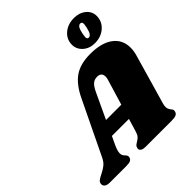

<svg xmlns="http://www.w3.org/2000/svg" viewBox="-283 -1081 1243 1243"><g transform="rotate(-45 339.0 -459.0)"><path d="M611 -118Q607 -105 607 -92Q607 -81 610 -73.5Q613 -66 616.5 -61.5Q620 -57 621 -55Q631 -45 631 -35Q631 -33 629 -25Q625 -11 611.5 -5.5Q598 0 570 0H333Q312 0 300.5 -7Q289 -14 289 -26Q289 -32 292 -39Q295 -47 300.5 -51.5Q306 -56 316 -62Q332 -71 342 -82Q352 -93 359 -118L385 -204H229L202 -147Q185 -110 185 -89Q185 -77 189 -69.5Q193 -62 201 -54Q208 -46 210.5 -40.5Q213 -35 211 -26Q207 -11 194.5 -5.5Q182 0 155 0H6Q-17 0 -29 -8.5Q-41 -17 -41 -31Q-41 -47 -29.5 -56.5Q-18 -66 5 -77Q35 -92 53 -106.5Q71 -121 84 -147L262 -516Q303 -602 358.5 -640.5Q414 -679 505 -679Q607 -679 663 -637.5Q719 -596 719 -522Q719 -491 709 -458ZM415 -304 468 -480Q472 -492 472 -505Q472 -524 461.5 -533.5Q451 -543 432 -543Q408 -543 391 -529Q374 -515 357 -479L275 -304ZM463 -803Q463 -853 500.5 -885.5Q538 -918 595 -918Q644 -918 676.5 -891Q709 -864 709 -823Q709 -773 671 -739.5Q633 -706 576 -706Q528 -706 496 -734Q464 -762 463 -803ZM610 -818Q614 -840 614 -845Q614 -864 599 -864Q586 -864 577.5 -850.5Q569 -837 563 -807Q559 -783 559 -779Q559 -760 573 -760Q586 -760 594.5 -773.5Q603 -787 610 -818Z"/></g></svg>

Font: Shrikhand
Style: Regular
Weight: 400
Italic angle: -14°
Designer: Jonny Pinhorn
Foundry: Jonny Pinhorn
Version: Version 1.001;PS 1.001;hotconv 1.0.88;makeotf.lib2.5.647800